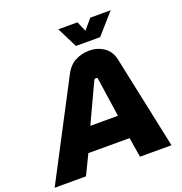

<svg xmlns="http://www.w3.org/2000/svg" viewBox="-196 -1034 1108 1169"><g transform="rotate(-20 357.5 -449.5)"><path d="M-41 0 282 -617Q309 -670 351.5 -691.5Q394 -713 441 -713Q494 -713 535.5 -685Q577 -657 589 -600L716 0H512L491 -128H224L162 0ZM292 -280H471L434 -533Q434 -537 431 -539Q428 -541 423 -541Q419 -541 415.5 -539Q412 -537 410 -533ZM376 -767 310 -899H434L462 -834L517 -899H649L533 -767Z"/></g></svg>

Font: MuseoModerno Thin ExtraBold
Style: Italic
Weight: 800
Italic angle: -9°
Version: Version 1.003